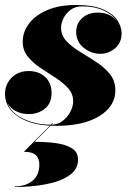

<svg xmlns="http://www.w3.org/2000/svg" viewBox="-20 -494 527 769"><path d="M137.5 165Q137.5 140 123.2 127Q109 114 75.5 114L190 -1H193L118.5 74Q163.5 74 203.2 79.2Q243 84.5 267.8 99.8Q292.5 115 292.5 145Q292.5 185 256.5 209.2Q220.5 233.5 162.8 244.2Q105 255 39.5 255V252.5Q82.5 252.5 110 230Q137.5 207.5 137.5 165ZM442 -132Q442 -69 378.8 -29.5Q315.5 10 205.5 10Q109 10 54.5 -25.8Q0 -61.5 0 -117.5Q0 -155.5 26.2 -182.5Q52.5 -209.5 95 -209.5Q134.5 -209.5 160.5 -186Q186.5 -162.5 186.5 -121.5Q186.5 -80 159.5 -58.5Q132.5 -37 95 -37Q67 -37 44 -48.8Q21 -60.5 9.5 -81.5Q26.5 -39.5 76 -17Q125.5 5.5 185 5.5Q210.5 5.5 230.2 -9.2Q250 -24 261.5 -45.8Q273 -67.5 273 -88Q273 -118.5 252.5 -141Q232 -163.5 202 -182.8Q172 -202 142 -222Q112 -242 91.5 -267Q71 -292 71 -327Q71 -366.5 96.5 -400Q122 -433.5 169.8 -453.8Q217.5 -474 284 -474Q353 -474 393 -456.5Q433 -439 450 -412.8Q467 -386.5 467 -360.5Q467 -322.5 440.8 -300.5Q414.5 -278.5 382 -278.5Q345 -278.5 315 -302.8Q285 -327 285 -366.5Q285 -399 308.8 -421.2Q332.5 -443.5 372 -443.5Q420 -443.5 448 -410.5Q430 -436.5 394 -452.5Q358 -468.5 309 -468.5Q281 -468.5 262.2 -454.2Q243.5 -440 234 -420.2Q224.5 -400.5 224.5 -383.5Q224.5 -352 246.5 -329Q268.5 -306 301 -286.2Q333.5 -266.5 365.8 -245.5Q398 -224.5 420 -197.5Q442 -170.5 442 -132Z"/></svg>

Font: Bodoni* 72pt Fatface
Style: Italic
Weight: 900
Italic angle: -13°
Version: Version 2.3